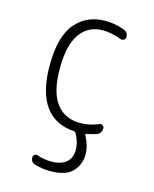

<svg xmlns="http://www.w3.org/2000/svg" viewBox="-113 -606 726 903"><g transform="rotate(15 250.0 -155.0)"><path d="M275.4 8.8Q184.6 2.9 136.2 -64.5Q87.9 -131.8 87.9 -259.8Q87.9 -402.3 143.1 -466.3Q198.2 -530.3 287.1 -530.3Q333 -530.3 377.9 -514.6Q402.3 -505.9 402.3 -481.4Q402.3 -472.7 394 -467.8Q385.7 -462.9 377.9 -465.8Q333 -483.4 289.1 -484.4Q216.8 -484.4 177.2 -428.2Q137.7 -372.1 137.7 -259.8Q137.7 -144.5 179.2 -89.8Q220.7 -35.2 295.9 -35.2Q340.8 -35.2 384.8 -53.7Q392.6 -57.6 400.4 -53.2Q408.2 -48.8 408.2 -40Q408.2 -13.7 383.8 -4.9Q368.2 0 339.8 5.9Q331.1 7.8 335 13.7Q359.4 58.6 359.4 101.6Q359.4 149.4 327.1 184.6Q294.9 219.7 217.8 219.7Q181.6 219.7 143.6 209Q120.1 202.1 121.1 177.7Q121.1 169.9 127.9 165Q134.8 160.2 141.6 163.1Q174.8 174.8 211.9 174.8Q258.8 174.8 284.2 153.3Q309.6 131.8 309.6 91.8Q309.6 54.7 288.1 16.6Q283.2 8.8 275.4 8.8Z"/></g></svg>

Font: Rounded Mgen+ 1m light
Style: Regular
Weight: 200
Designer: [Source Han Sans]
Ryoko NISHIZUKA  (kana & ideographs); Paul D. Hunt (Latin, Greek & Cyrillic); Wenlong ZHANG  (bopomofo
Version: Version 1.059.20150602